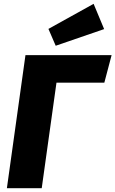

<svg xmlns="http://www.w3.org/2000/svg" viewBox="-20 -983 603 1003"><path d="M525 -551H275L198 0H16L113 -695H563ZM524 -831 271 -744 233 -832 469 -963Z"/></svg>

Font: Trujillo ExtraBold
Style: Italic
Weight: 800
Italic angle: -8°
Designer: Fira Sans original fonts by bBox Type GmbH, Carrois Corporate GbR, & Edenspiekermann AG / Changes by Cristiano Sobral
Foundry: Fira Sans original fonts by bBox Type GmbH, Carrois Corporate GbR, & Edenspiekermann AG / Changes by Cristiano Sobral
Version: Version 4.301;July 28, 2020;FontCreator 13.0.0.2655 64-bit